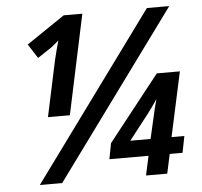

<svg xmlns="http://www.w3.org/2000/svg" viewBox="-51 -767 863 821"><g transform="rotate(-5 380.0 -357.0)"><path d="M87 0H183L705 -714H609ZM198 -525 147 -286H241L332 -714H252L88 -603L127 -542L186 -581C195 -588 209 -599 220 -609C214 -588 205 -556 198 -525ZM543 -1H634L652 -84H707L721 -155H666L726 -432H627L406 -152L393 -84H561ZM489 -155 574 -264C587 -281 605 -306 616 -323C608 -296 604 -278 598 -251L576 -155Z"/></g></svg>

Font: Noto Sans SemiCondensed SemiBold
Style: Italic
Weight: 600
Width: 4
Italic angle: -12°
Designer: Monotype Design Team
Foundry: Monotype Imaging Inc.
Version: Version 2.013